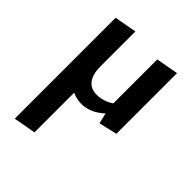

<svg xmlns="http://www.w3.org/2000/svg" viewBox="-205 -542 942 942"><g transform="rotate(45 265.5 -71.5)"><path d="M352 -411 468 -432V-11L373 11L360 -44Q304 7 243 7Q210 7 179 -7V268L63 289V-411L179 -432V-188Q179 -136 200.5 -107Q222 -78 264 -78Q310 -78 352 -106Z"/></g></svg>

Font: EauTest
Style: Bold
Weight: 700
Designer: Christian Thalmann (Catharsis Fonts)
Version: Version 0.001;PS 000.001;hotconv 1.0.88;makeotf.lib2.5.64775